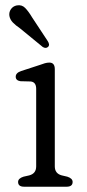

<svg xmlns="http://www.w3.org/2000/svg" viewBox="-20 -707 330 727"><path d="M187.5 -445V-77Q187.5 -50 213.5 -43L235 -38Q255 -31.5 255 -18Q255 0 232 0H71.5Q48.5 0 48.5 -18Q48.5 -31.5 69 -38L91 -43Q117 -50 117 -77V-370.5Q117 -396.5 96 -398.5L57 -399.5Q39.5 -402.5 39.5 -416.5Q39.5 -431 60 -438L132 -461.5Q141 -465 149.8 -467.5Q158.5 -470 167 -470Q187.5 -470 187.5 -445ZM102 -640.5 161 -551Q164.5 -545.5 165.5 -539.8Q166.5 -534 162 -529.5Q154 -522 142 -529L56 -599.5Q39 -611 28.5 -622Q18 -633 15.5 -647Q13.5 -660.5 21.2 -672Q29 -683.5 43.5 -686.5Q62.5 -690 75.2 -677Q88 -664 102 -640.5Z"/></svg>

Font: Fraunces 9pt SuperSoft Light
Style: Regular
Weight: 300
Version: Version 1.000;[b76b70a41]